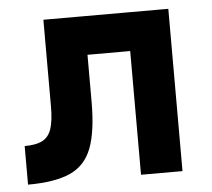

<svg xmlns="http://www.w3.org/2000/svg" viewBox="-43 -564 672 610"><g transform="rotate(-5 293.0 -259.0)"><path d="M22.5 0V-123Q58.6 -123 79.1 -133.5Q99.6 -144 108.2 -169.9Q116.7 -195.8 116.7 -241.2V-517.6H246.6V-244.6Q246.6 -150.4 226.4 -97.2Q206.2 -43.9 157.3 -22Q108.4 0 22.5 0ZM382.8 0V-517.6H515.1V0ZM142.1 -394.5V-517.6H497.1V-394.5Z"/></g></svg>

Font: Cascadia Mono
Style: Regular
Weight: 400
Monospace: yes
Designer: Aaron Bell
Foundry: Saja Typeworks
Version: Version 2102.003